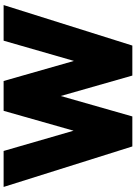

<svg xmlns="http://www.w3.org/2000/svg" viewBox="135 -887 752 1062"><g transform="rotate(-90 511.0 -356.0)"><path d="M232 0 8 -712H207L319 -325L429 -712H594L705 -323L817 -712H1014L790 0H624L511 -396L398 0Z"/></g></svg>

Font: Outfit Black
Style: Regular
Weight: 900
Designer: Rodrigo Fuenzalida
Foundry: fragTYPE
Version: Version 1.100; ttfautohint (v1.8.4.7-5d5b)